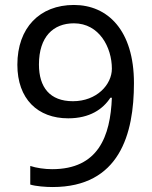

<svg xmlns="http://www.w3.org/2000/svg" viewBox="-20 -744 612 774"><path d="M520 -409C520 -622 414 -724 278 -724C140 -724 50 -632 50 -483C50 -345 132 -267 255 -267C342 -267 395 -304 425 -350H431C425 -194 376 -62 190 -62C160 -62 126 -67 102 -75V0C124 7 165 10 192 10C462 10 520 -204 520 -409ZM278 -650C380 -650 431 -553 431 -467C431 -403 370 -336 274 -336C181 -336 137 -392 137 -484C137 -596 195 -650 278 -650Z"/></svg>

Font: Noto Sans Osage
Style: Regular
Weight: 400
Designer: Monotype Design Team
Foundry: Monotype Imaging Inc.
Version: Version 2.002